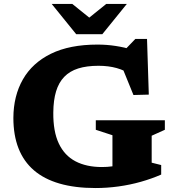

<svg xmlns="http://www.w3.org/2000/svg" viewBox="-20 -936 886 969"><path d="M745.5 -115 793.5 -103V-55Q745.5 -34 690.8 -18.5Q636 -3 578 5Q520 13 462 13Q358.5 13 280.8 -9.5Q203 -32 151.2 -76.5Q99.5 -121 73.5 -187.2Q47.5 -253.5 47.5 -341Q48 -452 95.5 -535.2Q143 -618.5 237.2 -664.8Q331.5 -711 472 -711Q518.5 -711 562.8 -704.2Q607 -697.5 653.5 -684L603.5 -677.5L663 -739.5H722L731 -458.5L653.5 -456.5L581 -634.5L652 -554Q610 -581 568.8 -592.5Q527.5 -604 477 -604Q417.5 -604 374.8 -590.5Q332 -577 304.2 -548.2Q276.5 -519.5 263 -475Q249.5 -430.5 249 -368Q248 -272.5 276.8 -211.8Q305.5 -151 360.8 -122Q416 -93 494.5 -93Q521.5 -93 546.5 -96.5Q571.5 -100 595.2 -108.2Q619 -116.5 642 -129.5L547.5 -15V-253.5L463.5 -281V-329H812V-281L745.5 -251ZM448 -833H413L516 -916H620L496.5 -763.5H364.5L241 -916H345Z"/></svg>

Font: Newsreader 9pt
Style: Bold
Weight: 700
Designer: Hugues Gentile
Foundry: Production Type
Version: Version 1.003